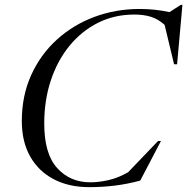

<svg xmlns="http://www.w3.org/2000/svg" viewBox="-20 -762 772 792"><path d="M558.5 -17Q502 -2 450.8 4Q399.5 10 348.5 10Q264 10 201.5 -22.8Q139 -55.5 104.5 -116.5Q70 -177.5 70 -262.5Q70 -367 108.5 -452Q147 -537 214.2 -598.2Q281.5 -659.5 369.2 -692.2Q457 -725 556 -725Q620 -725 679 -712L726 -742H732.5L710.5 -497H698L659 -659.5Q632.5 -683.5 602.2 -692.8Q572 -702 534.5 -702Q452 -702 384 -667.8Q316 -633.5 266.2 -572.5Q216.5 -511.5 189.5 -429.8Q162.5 -348 162.5 -252.5Q162.5 -127.5 215.8 -68.8Q269 -10 352.5 -10Q388 -10 428.2 -19.2Q468.5 -28.5 508.5 -51.5L632 -180.5H644Z"/></svg>

Font: Newsreader Display
Style: Italic
Weight: 400
Italic angle: -17°
Designer: Hugues Gentile
Foundry: Production Type
Version: Version 1.001